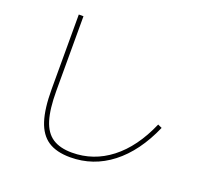

<svg xmlns="http://www.w3.org/2000/svg" viewBox="-130 -923 1140 1072"><g transform="rotate(20 440.0 -387.0)"><path d="M162.2 -326.7V-770H190V-326.7Q190 -218.9 210 -154.4Q230 -90 273.9 -61.1Q317.8 -32.2 388.9 -32.2Q516.7 -32.2 619.4 -111.7Q722.2 -191.1 788.9 -344.4L813.3 -333.3Q743.3 -173.3 634.4 -88.9Q525.6 -4.4 388.9 -4.4Q306.7 -4.4 257.2 -37.2Q207.8 -70 185 -140.6Q162.2 -211.1 162.2 -326.7Z"/></g></svg>

Font: Paperlogy 1 Thin
Style: Regular
Weight: 250
Designer: redesigned by Lee Juim, glyphs from Gmarket Sans & Montserrat
Foundry: PT&
Version: Version 1.001